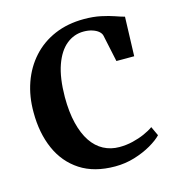

<svg xmlns="http://www.w3.org/2000/svg" viewBox="-89 -625 656 714"><g transform="rotate(-15 239.0 -268.0)"><path d="M269 11Q188.5 11 134.8 -24Q81 -59 54 -120.5Q27 -182 27 -261Q26.5 -322.5 45 -375Q63.5 -427.5 98.8 -466.5Q134 -505.5 184.2 -527Q234.5 -548.5 297 -548.5Q333.5 -548.5 362.5 -542.2Q391.5 -536 412.8 -528.5Q434 -521 447.5 -517.5L442.5 -366.5H374L352 -470Q350 -479 341 -486.8Q332 -494.5 317.2 -499.2Q302.5 -504 284 -504Q247 -504 217.8 -480.2Q188.5 -456.5 171.5 -408.5Q154.5 -360.5 154 -286.5Q154 -228.5 164.8 -185Q175.5 -141.5 195 -112.5Q214.5 -83.5 242 -69Q269.5 -54.5 302.5 -54.5Q329 -54.5 354 -60.5Q379 -66.5 400 -75.8Q421 -85 435.5 -95.5L452 -60Q437 -44 408.5 -27.5Q380 -11 344 0Q308 11 269 11Z"/></g></svg>

Font: Merriweather 72pt SemiBold
Style: Regular
Weight: 600
Version: Version 2.100